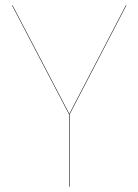

<svg xmlns="http://www.w3.org/2000/svg" viewBox="-20 -700 519 720"><path d="M241 -271V0H239V-271L25 -680H27L240 -273L452 -680H454Z"/></svg>

Font: FiraGO Two
Style: Regular
Weight: 100
Designer: bBox Type
Foundry: bBox Type GmbH
Version: Version 1.001